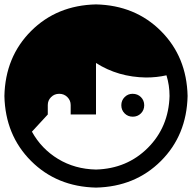

<svg xmlns="http://www.w3.org/2000/svg" viewBox="-20 -796 872 872"><path d="M416 -776Q238 -772 121 -655Q4 -538 0 -360Q4 -182 121 -65Q238 52 416 56Q594 52 711 -65Q828 -182 832 -360Q828 -538 711 -655Q594 -772 416 -776ZM416 -510Q516 -446 643 -444Q692 -444 736 -454Q750 -409 750 -360Q746 -219 651.5 -124.5Q557 -30 416 -26Q320 -28 244 -74Q168 -120 125 -198L197 -276V-319Q197 -340 212 -355Q227 -370 249 -370Q271 -370 286 -355Q301 -340 301 -319V-276H416ZM582 -370Q561 -370 546 -355Q531 -340 531 -318Q531 -296 546 -281Q561 -266 583 -266Q605 -266 620 -281Q635 -296 635 -318Q635 -340 620 -355Q605 -370 582 -370Z"/></svg>

Font: JetBrainsMono NF
Style: Regular
Weight: 400
Designer: Philipp Nurullin, Konstantin Bulenkov
Foundry: JetBrains
Version: Version 2.251; ttfautohint (v1.8.3);Nerd Fonts 2.2.2